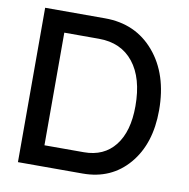

<svg xmlns="http://www.w3.org/2000/svg" viewBox="-75 -723 782 796"><g transform="rotate(10 316.0 -325.0)"><path d="M304.2 -649.9Q433.1 -649.9 512 -557.1Q590.8 -464.4 590.8 -313Q590.8 -171.9 517.6 -85.9Q444.3 0 324.2 0H51.8V-649.9ZM147.9 -562V-87.9H314Q397.9 -87.9 444.6 -147Q491.2 -206.1 491.2 -313Q491.2 -431.2 439.2 -496.6Q387.2 -562 293.9 -562Z"/></g></svg>

Font: Overused Grotesk Medium
Style: Regular
Weight: 500
Version: Version 0.002